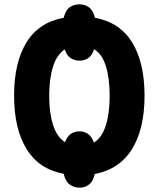

<svg xmlns="http://www.w3.org/2000/svg" viewBox="-20 -800 732 886"><path d="M347 66Q321 66 301.5 51.5Q282 37 274 2Q160 -19 102.5 -112.5Q45 -206 45 -359Q45 -511 102 -604Q159 -697 274 -718Q282 -752 301 -766Q320 -780 347 -780Q372 -780 391 -766Q410 -752 418 -718Q533 -697 590 -604Q647 -511 647 -358Q647 -206 589.5 -112.5Q532 -19 417 3Q410 37 391 51.5Q372 66 347 66ZM280 -144Q291 -172 308 -183Q325 -194 347 -194Q368 -194 386 -182Q404 -170 413 -142Q450 -164 468 -220.5Q486 -277 486 -358Q486 -439 468.5 -495Q451 -551 414 -573Q406 -545 388 -532.5Q370 -520 347 -520Q325 -520 306 -532Q287 -544 279 -572Q242 -548 224.5 -492Q207 -436 207 -358Q207 -279 225 -223Q243 -167 280 -144Z"/></svg>

Font: Noto Sans Condensed ExtraBold
Style: Regular
Weight: 800
Width: 3
Designer: Monotype Design Team
Foundry: Monotype Imaging Inc.
Version: Version 2.013; ttfautohint (v1.8.4.7-5d5b)